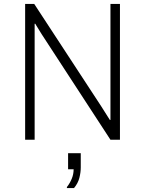

<svg xmlns="http://www.w3.org/2000/svg" viewBox="-20 -706 733 970"><path d="M107 0V-686H153L492 -168L535 -100H538V-686H586V0H538L190 -534L158 -586H155V0ZM318 244V239Q333 220 342.5 197Q352 174 352 149H324V68H388V140Q388 165 381 192.5Q374 220 354 244Z"/></svg>

Font: Chivo Medium Thin
Style: Regular
Weight: 250
Version: Version 2.002